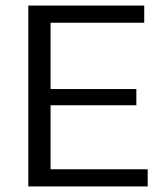

<svg xmlns="http://www.w3.org/2000/svg" viewBox="-20 -670 602 690"><path d="M81.7 0V-650H498.3V-588.3H161.7V-350H470V-291.7H161.7V-61.7H510.8V0Z"/></svg>

Font: Boon
Style: Regular
Weight: 400
Designer: Sungsit Sawaiwan
Foundry: FontUni
Version: Version 3.0